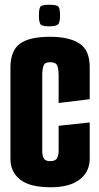

<svg xmlns="http://www.w3.org/2000/svg" viewBox="-20 -781 417 809"><path d="M194 8Q105 8 64.5 -24.5Q24 -57 24 -112V-496Q24 -567 63.5 -596.5Q103 -626 191 -626Q273 -626 316 -597Q359 -568 358 -495V-363L227 -347V-462Q227 -491 221 -505Q215 -519 191 -519Q168 -519 163 -503Q158 -487 158 -463V-144Q158 -127 164 -114.5Q170 -102 191 -102Q214 -102 220.5 -114.5Q227 -127 227 -144V-251L358 -265V-112Q358 -57 315.5 -24.5Q273 8 194 8ZM187 -670Q155 -670 149.5 -680.5Q144 -691 144 -715Q144 -743 149.5 -752Q155 -761 187 -761Q221 -761 227 -752Q233 -743 233 -715Q233 -691 226.5 -680.5Q220 -670 187 -670Z"/></svg>

Font: Smooch Sans ExtraBold
Style: Regular
Weight: 800
Designer: Robert E. Leuschke
Foundry: Robert E. Leuschke
Version: Version 1.010